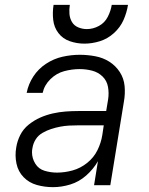

<svg xmlns="http://www.w3.org/2000/svg" viewBox="-20 -764 616 792"><path d="M199 8Q234 8 270 -3Q306 -14 335.5 -40Q365 -66 384 -99L368 0H435L491 -344Q497 -377 494 -409Q491 -441 474 -467Q457 -493 431 -509.5Q405 -526 373 -532Q341 -538 309 -538Q274 -538 238 -530Q202 -522 170 -501Q138 -480 117.5 -448.5Q97 -417 90 -381H156Q163 -413 188 -437.5Q213 -462 245 -470.5Q277 -479 308 -479Q335 -479 360 -472.5Q385 -466 403 -448.5Q421 -431 425.5 -405.5Q430 -380 426 -354L418 -306H303Q277 -306 250.5 -304Q224 -302 197.5 -296Q171 -290 146 -279Q121 -268 98.5 -250Q76 -232 63.5 -207Q51 -182 47 -156Q41 -122 48 -89Q55 -56 77.5 -33Q100 -10 132 -1Q164 8 199 8ZM215 -52Q189 -52 164 -59.5Q139 -67 125.5 -89Q112 -111 112 -136Q112 -145 114 -154Q117 -173 127.5 -189.5Q138 -206 155.5 -216Q173 -226 191.5 -232Q210 -238 228.5 -241.5Q247 -245 265.5 -246Q284 -247 303 -247H408L402 -207Q397 -175 382 -144.5Q367 -114 339.5 -92Q312 -70 279.5 -61Q247 -52 215 -52ZM328 -584Q360 -584 392 -594Q424 -604 450 -627.5Q476 -651 489.5 -681.5Q503 -712 508 -744H441Q437 -719 424.5 -694.5Q412 -670 388 -657Q364 -644 338 -644Q320 -644 303 -651Q286 -658 277 -673Q268 -688 266.5 -706.5Q265 -725 268 -744H201Q196 -713 199.5 -682Q203 -651 221 -627.5Q239 -604 268 -594Q297 -584 328 -584Z"/></svg>

Font: Iosevka Sparkle Light Oblique
Style: Regular
Weight: 300
Italic angle: -9°
Designer: Belleve Invis
Foundry: Belleve Invis
Version: Version 4.5.0; ttfautohint (v1.8.3)